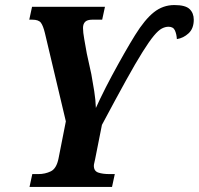

<svg xmlns="http://www.w3.org/2000/svg" viewBox="-20 -741 788 761"><path d="M97 0 108 -51H132Q159 -51 181.5 -62Q204 -73 212 -113L241 -260L158 -610Q151 -639 142 -651Q133 -663 108 -663H96L107 -714H396L385 -663H346Q326 -663 317.5 -654.5Q309 -646 309 -630Q309 -613 314 -585.5Q319 -558 324 -529L342 -447Q348 -414 353.5 -379.5Q359 -345 360 -313Q366 -326 376.5 -348.5Q387 -371 400 -396Q413 -421 423 -440Q477 -540 515.5 -602Q554 -664 590 -692.5Q626 -721 671 -721Q715 -721 731.5 -705Q748 -689 748 -663Q748 -628 727.5 -609Q707 -590 681 -586Q680 -605 673.5 -620Q667 -635 648 -635Q635 -635 621.5 -628Q608 -621 590 -599.5Q572 -578 545 -535Q518 -492 479 -421.5Q440 -351 384 -246L357 -110Q356 -104 354 -96.5Q352 -89 352 -84Q352 -63 369.5 -57Q387 -51 414 -51H435L424 0Z"/></svg>

Font: Noto Serif Condensed
Style: Bold Italic
Weight: 700
Width: 3
Italic angle: -12°
Designer: Monotype Design Team
Foundry: Monotype Imaging Inc.
Version: Version 2.014